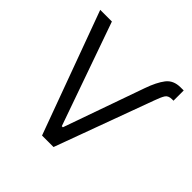

<svg xmlns="http://www.w3.org/2000/svg" viewBox="-187 -907 1074 1074"><g transform="rotate(45 350.0 -369.5)"><path d="M511.4 -593.8Q535.5 -662.6 564.8 -700.6Q594.1 -738.6 650.6 -738.6H674.7V-657.7H663.4Q633.5 -657.7 622.2 -638.8Q610.8 -620 598 -583.8L383.5 0H292.6L25.6 -727.3H117.9L333.8 -115.1H342.3Z"/></g></svg>

Font: Inter UI
Style: Regular
Weight: 400
Designer: Rasmus Andersson
Foundry: rsms
Version: 3.2;8d6f07862